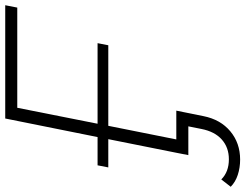

<svg xmlns="http://www.w3.org/2000/svg" viewBox="-147 -618 938 734"><g transform="rotate(-90 322.0 -251.0)"><path d="M277 -654 216 -347H524L516 -306H208L156 -46H266L245 58Q232 123 187 160.5Q142 198 79 198Q48 198 20.5 189Q-7 180 -25 162L3 126Q32 155 80 155Q125 155 155.5 128Q186 101 196 50L206 0H96L105 -46L157 -306H49L57 -347H165L236 -700H669L660 -654Z"/></g></svg>

Font: Montserrat Alternates Light
Style: Italic
Weight: 300
Italic angle: -11.3°
Designer: Julieta Ulanovsky
Foundry: Julieta Ulanovsky
Version: Version 7.200